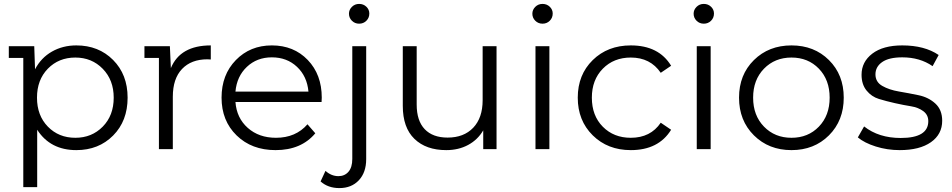

<svg xmlns="http://www.w3.org/2000/svg" viewBox="-20 -762 4866 981"><path d="M370 -530Q484 -530 558 -455.5Q632 -381 632 -263Q632 -144 558 -69.5Q484 5 370 5Q237 5 170 -99V194H99V-466H25V-526H155L159 -408Q190 -467 245.5 -498.5Q301 -530 370 -530ZM365 -58Q449 -58 505 -115Q561 -172 561 -263Q561 -353 505 -410.5Q449 -468 365 -468Q280 -468 224.5 -411Q169 -354 169 -263Q169 -172 224.5 -115Q280 -58 365 -58Z M853 -414Q901 -530 1057 -530V-458Q1054 -458 1048 -458.5Q1042 -459 1040 -459Q957 -459 910 -409.5Q863 -360 863 -268V0H792V-466H718V-526H848Z M1624 -263Q1624 -260 1623.5 -252.5Q1623 -245 1623 -241H1183Q1189 -159 1246 -108.5Q1303 -58 1390 -58Q1491 -58 1551 -127L1591 -81Q1519 5 1388 5Q1266 5 1189 -70Q1112 -145 1112 -263Q1112 -380 1185 -455Q1258 -530 1369 -530Q1481 -530 1552.5 -455.5Q1624 -381 1624 -263ZM1369 -469Q1293 -469 1241.5 -420.5Q1190 -372 1183 -294H1556Q1549 -372 1497.5 -420.5Q1446 -469 1369 -469Z M1763 -692Q1763 -712 1778 -727Q1793 -742 1815 -742Q1837 -742 1852 -727.5Q1867 -713 1867 -693Q1867 -671 1852 -656Q1837 -641 1815 -641Q1793 -641 1778 -656Q1763 -671 1763 -692ZM1714 199Q1656 199 1618 165L1643 111Q1673 138 1709 138Q1741 138 1760.5 115.5Q1780 93 1780 50V-526H1851V51Q1851 119 1813.5 159Q1776 199 1714 199Z M2446 -526H2517V0H2449V-96Q2421 -48 2372 -21.5Q2323 5 2260 5Q2157 5 2097.5 -52.5Q2038 -110 2038 -221V-526H2109V-228Q2109 -145 2150 -102Q2191 -59 2267 -59Q2350 -59 2398 -109.5Q2446 -160 2446 -250Z M2700 -692Q2700 -712 2715 -727Q2730 -742 2752 -742Q2774 -742 2789 -727.5Q2804 -713 2804 -693Q2804 -671 2789 -656Q2774 -641 2752 -641Q2730 -641 2715 -656Q2700 -671 2700 -692ZM2716 0V-526H2787V0Z M3203 5Q3085 5 3008.5 -70.5Q2932 -146 2932 -263Q2932 -380 3008.5 -455Q3085 -530 3203 -530Q3346 -530 3409 -426L3356 -390Q3303 -468 3203 -468Q3116 -468 3060 -411Q3004 -354 3004 -263Q3004 -171 3060 -114.5Q3116 -58 3203 -58Q3304 -58 3356 -135L3409 -99Q3345 5 3203 5Z M3524 -692Q3524 -712 3539 -727Q3554 -742 3576 -742Q3598 -742 3613 -727.5Q3628 -713 3628 -693Q3628 -671 3613 -656Q3598 -641 3576 -641Q3554 -641 3539 -656Q3524 -671 3524 -692ZM3540 0V-526H3611V0Z M4215.5 -70.5Q4140 5 4024 5Q3908 5 3832 -70.5Q3756 -146 3756 -263Q3756 -380 3832 -455Q3908 -530 4024 -530Q4140 -530 4215.5 -455Q4291 -380 4291 -263Q4291 -146 4215.5 -70.5ZM3883.5 -115Q3939 -58 4024 -58Q4109 -58 4164 -115Q4219 -172 4219 -263Q4219 -354 4164 -411Q4109 -468 4024 -468Q3939 -468 3883.5 -411Q3828 -354 3828 -263Q3828 -172 3883.5 -115Z M4577 5Q4513 5 4454.5 -13.5Q4396 -32 4363 -60L4395 -116Q4470 -57 4582 -57Q4723 -57 4723 -143Q4723 -175 4697.5 -194Q4672 -213 4634.5 -219Q4597 -225 4552.5 -235Q4508 -245 4470.5 -256.5Q4433 -268 4407.5 -299.5Q4382 -331 4382 -380Q4382 -446 4437 -488Q4492 -530 4590 -530Q4704 -530 4776 -481L4745 -424Q4680 -469 4590 -469Q4522 -469 4487.5 -445Q4453 -421 4453 -382Q4453 -343 4488 -323Q4523 -303 4573 -294.5Q4623 -286 4673.5 -275.5Q4724 -265 4759 -233Q4794 -201 4794 -145Q4794 -76 4736.5 -35.5Q4679 5 4577 5Z"/></svg>

Font: mBank
Style: Regular
Weight: 400
Designer: Julieta Ulanovsky
Foundry: Julieta Ulanovsky
Version: Version 7.200;PS 007.200;hotconv 1.0.88;makeotf.lib2.5.64775